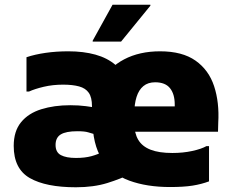

<svg xmlns="http://www.w3.org/2000/svg" viewBox="-20 -780 982 812"><path d="M699 11Q601 11 527 -16Q453 -43 412 -106Q371 -169 371 -276Q371 -367 405.5 -431Q440 -495 505 -529Q570 -563 657 -563Q751 -563 807 -523.5Q863 -484 885.5 -415.5Q908 -347 903 -261L902 -223H455V-330H719V-338Q719 -382 699 -407Q679 -432 636 -432Q606 -432 586.5 -416Q567 -400 557.5 -370Q548 -340 548 -299V-259Q548 -217 564.5 -189Q581 -161 616.5 -147Q652 -133 709 -133Q754 -133 793 -141.5Q832 -150 853 -162H864V-13Q832 -1 794.5 5Q757 11 699 11ZM301 12Q174 12 106 -27Q38 -66 38 -163Q38 -225 69 -263Q100 -301 154.5 -318Q209 -335 277 -335Q314 -335 343.5 -331Q373 -327 378 -326H439V-213H378Q367 -216 352.5 -220.5Q338 -225 307 -225Q259 -225 237 -211.5Q215 -198 215 -167Q215 -136 237.5 -124Q260 -112 301 -112Q339 -112 366.5 -119.5Q394 -127 414 -138H467L537 -47Q492 -24 434 -6Q376 12 301 12ZM369 -234V-331Q369 -368 355.5 -387.5Q342 -407 314.5 -414.5Q287 -422 247 -422Q203 -422 165 -413Q127 -404 103 -393H92V-538Q128 -550 173 -556.5Q218 -563 269 -563Q333 -563 383.5 -549Q434 -535 469 -505Q504 -475 522.5 -429Q541 -383 541 -318V-234ZM372 -604V-608L456 -760H616V-756L492 -604Z"/></svg>

Font: Kufam ExtraBold
Style: Regular
Weight: 800
Designer: Wael Morcos, Artur Schmal
Foundry: Original Type
Version: Version 1.300; ttfautohint (v1.8.3)